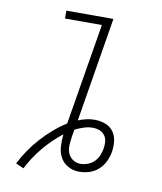

<svg xmlns="http://www.w3.org/2000/svg" viewBox="-86 -804 771 912"><g transform="rotate(10 300.0 -348.5)"><path d="M89 38 51 21Q68 -13 90 -45Q112 -77 138 -106Q164 -135 194 -161Q224 -187 257 -208L338 -697H160V-735H387L304 -231Q323 -239 343.5 -243.5Q364 -248 384 -248Q410 -248 434 -239Q458 -230 472.5 -211Q487 -192 490.5 -166Q494 -140 490 -114Q490 -114 490 -114Q490 -114 490 -113Q486 -89 475 -65.5Q464 -42 444.5 -24.5Q425 -7 400.5 0.5Q376 8 352 8Q323 8 298.5 -5.5Q274 -19 261 -43Q248 -67 246.5 -96Q245 -125 248 -154Q198 -115 157.5 -66Q117 -17 89 38ZM352 -30Q369 -30 386.5 -36.5Q404 -43 417.5 -56Q431 -69 438 -86Q445 -103 448 -120Q451 -137 449.5 -154Q448 -171 438.5 -184Q429 -197 413.5 -203Q398 -209 380 -209Q359 -209 337.5 -202Q316 -195 296 -185Q295 -181 294.5 -177Q294 -173 293 -170V-168Q292 -164 291.5 -160Q291 -156 290 -152Q287 -131 285.5 -110Q284 -89 291 -71Q298 -53 314.5 -41.5Q331 -30 352 -30Z"/></g></svg>

Font: Iosevka SS04 XLt Ex Obl
Style: Regular
Weight: 200
Width: 7
Italic angle: -9°
Monospace: yes
Designer: Belleve Invis
Foundry: Belleve Invis
Version: Version 19.0.0; ttfautohint (v1.8.4)